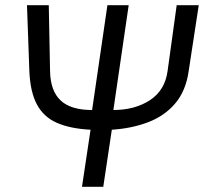

<svg xmlns="http://www.w3.org/2000/svg" viewBox="-20 -720 786 740"><path d="M296 0 329 -220Q251 -224 199.5 -246.5Q148 -269 122 -318Q96 -367 93 -449L84 -700H168L173 -443Q175 -369 214 -332.5Q253 -296 335 -296L394 -700H476L417 -296Q500 -296 558 -334Q616 -372 626 -447L661 -700H746L707 -445Q696 -369 655 -321Q614 -273 551 -249Q488 -225 411 -220L378 0Z"/></svg>

Font: Finlandica
Style: Italic
Weight: 400
Italic angle: -8°
Designer: Niklas Ekholm, Juho Hiilivirta, Jaakko Suomalainen
Foundry: Helsinki Type Studio
Version: Version 1.064